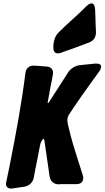

<svg xmlns="http://www.w3.org/2000/svg" viewBox="-20 -1111 613 1126"><path d="M355 -808C399 -823 443 -839 487 -856L506 -863C533 -875 543 -896 543 -925L542 -941C541 -960 540 -980 540 -999L538 -1052C537 -1078 530 -1091 516 -1091C507 -1091 497 -1085 484 -1072L480 -1068C443 -1031 403 -996 360 -956L319 -916C305 -900 297 -879 294 -854C293 -851 293 -846 293 -840V-830C293 -809 302 -798 320 -798C325 -798 330 -799 336 -801ZM122 -16C150 -20 173 -41 178 -69L188 -122C193 -149 200 -178 205 -207C209 -230 213 -251 217 -268C219 -275 223 -283 229 -292C232 -295 235 -297 236 -297C237 -297 239 -294 240 -289L258 -166C261 -142 265 -119 268 -96L271 -76C275 -48 296 -30 324 -30L333 -31H427C460 -31 468 -50 468 -66C468 -72 467 -78 465 -85L452 -126C432 -190 411 -252 394 -317L377 -387C376 -394 375 -399 375 -403C375 -411 375 -426 386 -441L411 -479C443 -527 481 -580 512 -623C527 -644 542 -664 557 -685L558 -687C568 -700 573 -711 573 -719C573 -726 572 -738 543 -738C536 -738 531 -738 528 -737L449 -729C421 -726 394 -709 379 -686L332 -612C307 -573 284 -539 265 -508L259 -507L277 -606C278 -613 281 -623 284 -640L290 -674C291 -677 291 -680 291 -685C291 -702 280 -720 252 -721L239 -722C222 -723 204 -725 185 -726H174C151 -726 132 -710 129 -682C106 -499 72 -318 36 -137L17 -45C16 -38 15 -34 15 -33C15 -14 28 -5 47 -5L52 -6H54Z"/></svg>

Font: Bangerz
Style: Bold
Weight: 700
Designer: vernon adams
Foundry: Vernon Adams
Version: Version 2.10;December 28, 2023;FontCreator 13.0.0.2683 64-bi